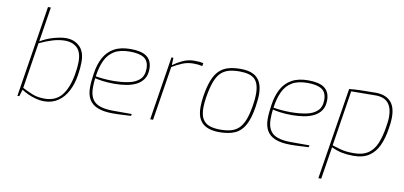

<svg xmlns="http://www.w3.org/2000/svg" viewBox="-86 -1052 3325 1579"><g transform="rotate(10 1576.5 -263.0)"><path d="M302 6Q268 6 232.5 -3.5Q197 -13 166 -27.5Q135 -42 113 -57L96 0H80L201 -763H225L179 -472Q232 -504 292 -520.5Q352 -537 393 -537Q461 -537 506 -494.5Q551 -452 551 -365Q551 -341 548.5 -313Q546 -285 541 -254Q529 -178 498 -119Q467 -60 418 -27Q369 6 302 6ZM303 -16Q397 -16 447.5 -80.5Q498 -145 517 -261Q522 -290 524.5 -315.5Q527 -341 527 -363Q527 -445 488 -480Q449 -515 390 -515Q338 -515 284.5 -498.5Q231 -482 176 -456L116 -73Q153 -53 198.5 -34.5Q244 -16 303 -16Z M876 6Q800 6 751 -13.5Q702 -33 679 -72.5Q656 -112 656 -171Q656 -203 659.5 -233Q663 -263 667 -291Q678 -367 708 -423Q738 -479 792.5 -510Q847 -541 931 -541Q975 -541 1008.5 -533.5Q1042 -526 1064.5 -510Q1087 -494 1099 -468Q1111 -442 1111 -406Q1111 -355 1088.5 -321.5Q1066 -288 1028.5 -269.5Q991 -251 944 -243.5Q897 -236 848 -236Q793 -236 749 -242Q705 -248 685 -254Q682 -234 681 -213.5Q680 -193 680 -173Q680 -91 725.5 -53.5Q771 -16 878 -16H1032L1029 0Q1004 1 961.5 3.5Q919 6 876 6ZM830 -258Q903 -258 961 -269.5Q1019 -281 1053 -313Q1087 -345 1087 -404Q1087 -468 1047.5 -493.5Q1008 -519 929 -519Q848 -519 799 -489.5Q750 -460 724 -404.5Q698 -349 687 -270Q714 -265 752 -261.5Q790 -258 830 -258Z M1189 0 1273 -531H1289L1287 -469Q1322 -495 1367 -516Q1412 -537 1464 -537Q1486 -537 1505.5 -535.5Q1525 -534 1539 -529L1535 -505Q1519 -509 1500.5 -511Q1482 -513 1460 -513Q1410 -513 1366.5 -494.5Q1323 -476 1285 -453L1213 0Z M1764 6Q1711 6 1669 -10Q1627 -26 1603 -64.5Q1579 -103 1579 -170Q1579 -192 1581 -215.5Q1583 -239 1587 -265Q1600 -345 1620.5 -397.5Q1641 -450 1672 -480.5Q1703 -511 1746.5 -524Q1790 -537 1850 -537Q1916 -537 1956.5 -516.5Q1997 -496 2016 -455.5Q2035 -415 2035 -356Q2035 -333 2032 -306.5Q2029 -280 2025 -251Q2010 -154 1979.5 -97.5Q1949 -41 1897 -17.5Q1845 6 1764 6ZM1769 -16Q1818 -16 1856 -25.5Q1894 -35 1922 -60.5Q1950 -86 1969.5 -134Q1989 -182 2001 -258Q2006 -287 2008 -311Q2010 -335 2010 -356Q2010 -442 1972.5 -478.5Q1935 -515 1845 -515Q1793 -515 1754.5 -504Q1716 -493 1688.5 -465.5Q1661 -438 1642.5 -387.5Q1624 -337 1611 -258Q1607 -233 1605 -211Q1603 -189 1603 -170Q1603 -106 1624.5 -73Q1646 -40 1683.5 -28Q1721 -16 1769 -16Z M2360 6Q2284 6 2235 -13.5Q2186 -33 2163 -72.5Q2140 -112 2140 -171Q2140 -203 2143.5 -233Q2147 -263 2151 -291Q2162 -367 2192 -423Q2222 -479 2276.5 -510Q2331 -541 2415 -541Q2459 -541 2492.5 -533.5Q2526 -526 2548.5 -510Q2571 -494 2583 -468Q2595 -442 2595 -406Q2595 -355 2572.5 -321.5Q2550 -288 2512.5 -269.5Q2475 -251 2428 -243.5Q2381 -236 2332 -236Q2277 -236 2233 -242Q2189 -248 2169 -254Q2166 -234 2165 -213.5Q2164 -193 2164 -173Q2164 -91 2209.5 -53.5Q2255 -16 2362 -16H2516L2513 0Q2488 1 2445.5 3.5Q2403 6 2360 6ZM2314 -258Q2387 -258 2445 -269.5Q2503 -281 2537 -313Q2571 -345 2571 -404Q2571 -468 2531.5 -493.5Q2492 -519 2413 -519Q2332 -519 2283 -489.5Q2234 -460 2208 -404.5Q2182 -349 2171 -270Q2198 -265 2236 -261.5Q2274 -258 2314 -258Z M2635 237 2757 -529Q2792 -533 2847 -535Q2902 -537 2978 -537Q3056 -537 3100 -494.5Q3144 -452 3144 -361Q3144 -335 3141 -308.5Q3138 -282 3134 -261Q3122 -182 3094.5 -122Q3067 -62 3017 -28Q2967 6 2886 6Q2834 6 2791 -2.5Q2748 -11 2702 -33L2659 237ZM2887 -16Q2959 -16 3003.5 -45.5Q3048 -75 3072.5 -131.5Q3097 -188 3110 -268Q3113 -287 3116.5 -311.5Q3120 -336 3120 -360Q3120 -436 3085.5 -476Q3051 -516 2977 -515L2777 -513L2704 -49Q2743 -37 2770 -29.5Q2797 -22 2823.5 -19Q2850 -16 2887 -16Z"/></g></svg>

Font: Exo Thin Thin
Style: Italic
Weight: 250
Italic angle: -9°
Version: Version 2.000